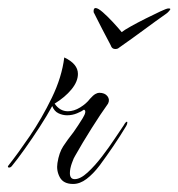

<svg xmlns="http://www.w3.org/2000/svg" viewBox="-40 -445 444 478"><path d="M198 -425Q204 -425 216 -414.5Q228 -404 241 -390Q254 -376 263 -365Q269 -370 286 -379.5Q303 -389 323 -399Q343 -409 359 -416.5Q375 -424 379 -424H381Q384 -424 384 -422Q384 -421 380.5 -417Q377 -413 374 -411Q347 -392 320 -372Q293 -352 256 -326Q253 -323 247 -323Q240 -323 237 -329Q237 -330 230 -343Q223 -356 214.5 -372.5Q206 -389 200 -401Q194 -413 195 -411Q193 -413 193 -417Q193 -425 198 -425ZM142 13Q118 13 109 -3.5Q100 -20 103 -39Q107 -65 117.5 -81Q128 -97 143 -116Q155 -133 166 -151Q177 -169 169 -172Q164 -168 152 -163Q140 -158 127 -158Q116 -158 105.5 -163Q95 -168 90 -181Q77 -157 58.5 -128.5Q40 -100 21.5 -74Q3 -48 -11 -31Q-15 -27 -18.5 -28Q-22 -29 -19 -33Q4 -62 34 -106Q64 -150 89 -201.5Q114 -253 120 -302Q154 -286 154 -261Q154 -242 138 -222.5Q122 -203 96 -187Q109 -168 129 -168Q144 -168 159.5 -177.5Q175 -187 184 -199Q192 -208 197.5 -211Q203 -214 207 -214Q221 -214 227.5 -205.5Q234 -197 229 -187Q211 -162 188 -125.5Q165 -89 147 -57Q144 -53 139 -39Q134 -25 134 -14Q134 1 146 1Q160 1 178 -15.5Q196 -32 214 -55.5Q232 -79 246.5 -101Q261 -123 268 -133Q273 -142 276 -142Q277 -142 277 -140Q277 -136 274 -131Q259 -106 242 -81Q225 -56 208 -33Q192 -12 175.5 0.5Q159 13 142 13Z"/></svg>

Font: The Nautigal
Style: Regular
Weight: 400
Designer: Robert E. Leuschke
Foundry: Robert E. Leuschke
Version: Version 1.100; ttfautohint (v1.8.3)